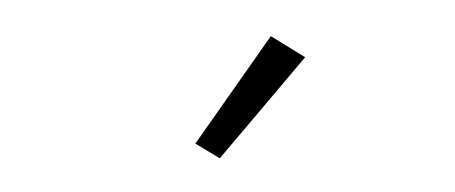

<svg xmlns="http://www.w3.org/2000/svg" viewBox="-28 -815 657 277"><g transform="rotate(5 300.0 -677.0)"><path d="M407 -742 355 -768 260 -604 297 -586Z"/></g></svg>

Font: IBM Plex Devanagari Light
Style: Regular
Weight: 300
Designer: Mike Abbink, Paul van der Laan, Pieter van Rosmalen, Erin McLaughlin
Foundry: Bold Monday
Version: Version 1.0